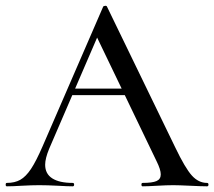

<svg xmlns="http://www.w3.org/2000/svg" viewBox="-25 -656 754 676"><path d="M230 -344H436L443 -321H215ZM704 0Q685 0 645 -2Q603 -4 585 -4Q562 -4 528 -2Q494 0 477 0Q473 0 473 -6Q473 -12 477 -12Q511 -12 526 -18.5Q541 -25 541 -42Q541 -59 526 -89L311 -536L343 -584L148 -132Q134 -98 134 -76Q134 -44 159 -28Q184 -12 231 -12Q236 -12 236 -6Q236 0 231 0Q213 0 179 -2Q141 -4 113 -4Q87 -4 51 -2Q19 0 -1 0Q-5 0 -5 -6Q-5 -12 -1 -12Q27 -12 46.5 -23Q66 -34 84 -61Q102 -88 125 -141L338 -632Q339 -635 345 -635.5Q351 -636 352 -632L592 -137Q627 -64 650.5 -38Q674 -12 704 -12Q709 -12 709 -6Q709 0 704 0Z"/></svg>

Font: Cormorant Unicase Medium
Style: Regular
Weight: 500
Designer: Christian Thalmann (Catharsis Fonts)
Foundry: Catharsis Fonts
Version: Version 4.000